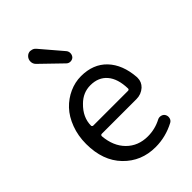

<svg xmlns="http://www.w3.org/2000/svg" viewBox="-253 -951 1061 1061"><g transform="rotate(-45 277.0 -421.0)"><path d="M310.5 12.7Q199.2 12.7 125 -64Q50.8 -140.6 50.8 -271.5Q50.8 -335 71.3 -389.6Q91.8 -444.3 126 -480.5Q160.2 -516.6 204.6 -536.6Q249 -556.6 295.9 -556.6Q390.6 -556.6 446.8 -497.6Q502.9 -438.5 510.7 -335Q510.7 -331.1 510.7 -328.1Q510.7 -296.9 487.3 -274.4Q460 -250 422.9 -250H151.4Q147.5 -250 145 -247.1Q142.6 -244.1 142.6 -240.2Q149.4 -157.2 198.2 -108.4Q247.1 -59.6 322.3 -59.6Q378.9 -59.6 428.7 -85.9Q440.4 -91.8 454.1 -88.4Q467.8 -85 474.6 -73.2Q481.4 -60.5 478 -46.4Q474.6 -32.2 461.9 -25.4Q389.6 12.7 310.5 12.7ZM141.6 -323.2Q141.6 -320.3 144.5 -318.4Q146.5 -315.4 150.4 -315.4H421.9Q426.8 -315.4 429.2 -317.9Q431.6 -320.3 431.6 -324.2Q431.6 -324.2 431.6 -325.2Q429.7 -402.3 394.5 -443.4Q359.4 -484.4 296.9 -484.4Q239.3 -484.4 196.3 -441.4Q141.6 -388.7 141.6 -323.2ZM335 -663.1Q325.2 -654.3 311.5 -654.3Q297.9 -654.3 288.1 -664.1L168 -780.3Q155.3 -793 155.3 -810.5Q155.3 -829.1 168 -841.8Q179.7 -853.5 196.3 -853.5Q197.3 -853.5 199.2 -852.5Q216.8 -851.6 228.5 -837.9L336.9 -710.9Q344.7 -701.2 344.7 -688.5Q344.7 -673.8 335 -663.1Z"/></g></svg>

Font: Gen Jyuu GothicX Regular
Style: Regular
Weight: 400
Designer: [Source Han Sans]
Ryoko NISHIZUKA  (kana & ideographs); Paul D. Hunt (Latin, Greek & Cyrillic); Wenlong ZHANG  (bopomofo
Version: Version 1.002.20150607